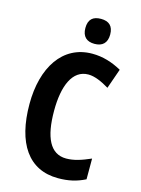

<svg xmlns="http://www.w3.org/2000/svg" viewBox="-137 -1071 800 1091"><g transform="rotate(15 263.0 -525.0)"><path d="M318 -994C271 -994 245 -972 245 -921C245 -871 272 -847 318 -847C364 -847 391 -871 391 -921C391 -971 365 -994 318 -994ZM331 -670C368 -670 411 -651 454 -625L495 -742C441 -772 384 -790 322 -790C147 -790 50 -636 50 -422C50 -192 141 -56 315 -56C376 -56 424 -67 474 -92V-214C419 -190 376 -176 331 -176C237 -176 195 -264 195 -421C195 -567 237 -670 331 -670Z"/></g></svg>

Font: Noto Sans Malayalam UI Condensed
Style: Bold
Weight: 700
Width: 3
Designer: Jelle Bosma - Monotype Design Team
Foundry: Monotype Imaging Inc.
Version: Version 2.104